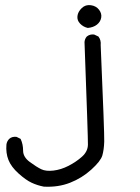

<svg xmlns="http://www.w3.org/2000/svg" viewBox="-20 -482 540 742"><path d="M149.4 239.3Q124 234.4 102.1 224.1Q80.1 213.9 51.8 188.5Q23.4 163.1 12.7 136.2Q2 109.4 4.9 76.2Q6.8 63.5 15.6 54.7Q26.4 44.9 43.9 46.9L59.6 54.7Q69.3 75.2 69.3 100.1Q69.3 125 95.2 144Q121.1 163.1 139.2 171.9Q157.2 180.7 186.5 177.2Q215.8 173.8 245.1 158.7Q274.4 143.6 296.9 123.5Q319.3 103.5 319.8 77.1Q320.3 50.8 306.6 -319.3Q307.6 -332 315.4 -340.8Q327.1 -350.6 343.8 -348.6L360.4 -340.8Q371.1 -327.1 369.1 -307.6Q383.8 34.2 382.8 65.4Q381.8 96.7 375.5 118.7Q369.1 140.6 333 173.3Q296.9 206.1 251 224.1Q205.1 242.2 149.4 239.3ZM319.3 -374Q301.8 -377.9 289.6 -390.6Q277.3 -403.3 279.3 -419.9Q281.2 -436.5 295.9 -450.7Q310.5 -464.8 331.1 -461.9Q351.6 -459 362.8 -444.3Q374 -429.7 371.1 -413.6Q368.2 -397.5 354.5 -386.7Q340.8 -376 319.3 -374Z"/></svg>

Font: JasonHandwriting4
Style: Regular
Weight: 400
Version: Version 1.01.21